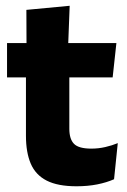

<svg xmlns="http://www.w3.org/2000/svg" viewBox="-20 -640 445 671"><path d="M247.5 11Q182 11 143.2 -8.8Q104.4 -28.6 87.5 -68Q70.7 -107.4 70.7 -165.5V-440.1H222.3V-189.9Q222.3 -153.9 238.7 -137.3Q255 -120.6 299.3 -120.6Q324.1 -120.6 348 -126.1Q371.9 -131.6 391.6 -139.8L378.6 -13.6Q353.2 -2.3 319.9 4.4Q286.7 11 247.5 11ZM4.6 -369.5V-489.6H386.8L373.7 -369.5ZM72.7 -478.7 72.2 -605.5 223.5 -619.8 218.1 -478.7Z"/></svg>

Font: Anek Latin Medium
Style: Regular
Weight: 500
Designer: Yesha Goshar
Foundry: Ek Type
Version: Version 1.003